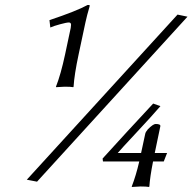

<svg xmlns="http://www.w3.org/2000/svg" viewBox="-20 -659 764 762"><path d="M684.6 -601.1 724.1 -592.8 127 62 86.4 54.2ZM502.9 81.1Q519.5 38.6 532.7 -18.1H388.7L387.2 -29.8Q480.5 -132.8 587.9 -248L616.7 -237.8Q583.5 -199.2 521 -132.3Q458.5 -65.4 447.3 -51.8H540L556.6 -128.9Q558.1 -135.3 566.9 -146Q587.9 -167 597.7 -167Q618.7 -167 616.2 -157.2L594.2 -51.8H643.1L629.9 -18.1H587.4Q575.2 43.5 572.8 81.1L571.3 83Q562.5 81.1 537.6 81.1L503.4 83ZM238.3 -442.9 256.3 -527.8Q262.2 -551.8 262 -560.8Q261.7 -569.8 253.4 -569.8Q244.1 -569.8 218.3 -562.7Q192.4 -555.7 179.7 -549.8L176.3 -579.1Q284.2 -615.2 327.6 -639.2H334Q336.9 -639.2 335.4 -632.8Q325.2 -598.6 318.8 -568.8L292 -442.9Q274.9 -362.8 272 -314.9L270.5 -313Q261.7 -314.9 236.8 -314.9L202.6 -313L202.1 -314.9Q221.2 -363.3 238.3 -442.9Z"/></svg>

Font: Linux Biolinum
Style: Italic
Weight: 400
Italic angle: -12°
Designer: Philipp H. Poll
Foundry: Philipp H. Poll
Version: Version 1.1.3 ; ttfautohint (v0.9)